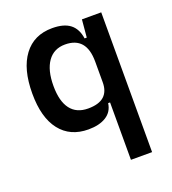

<svg xmlns="http://www.w3.org/2000/svg" viewBox="-137 -630 859 958"><g transform="rotate(-20 293.0 -151.0)"><path d="M248 9.8Q150.9 9.8 97.7 -58.3Q44.4 -126.5 44.4 -253.9Q44.4 -384.3 97.9 -455.8Q151.4 -527.3 249 -527.3Q310.5 -527.3 343.5 -501.7Q376.5 -476.1 383.8 -423.8H424.3L394 -296.9Q394 -363.3 365.7 -396Q337.4 -428.7 281.2 -428.7Q221.7 -428.7 189.2 -383.1Q156.7 -337.4 156.7 -253.9Q156.7 -172.4 188.5 -130.6Q220.2 -88.9 281.7 -88.9Q338.4 -88.9 366.2 -113.5Q394 -138.2 394 -187V-234.9L429.2 -80.1H383.8Q377.9 -35.6 341.8 -12.9Q305.7 9.8 248 9.8ZM394 224.6V-408.2L403.8 -517.6H506.3V224.6Z"/></g></svg>

Font: Cascadia Code Medium
Style: Regular
Weight: 500
Monospace: yes
Designer: Aaron Bell
Foundry: Saja Typeworks
Version: Version 2407.024